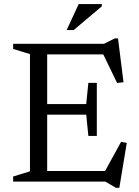

<svg xmlns="http://www.w3.org/2000/svg" viewBox="-20 -891 680 942"><path d="M455 -484.5V-354V-224H413.5L403 -328.5H159.5V-380.5H403L413.5 -484.5ZM586 -487.5 554.5 -484 479 -640 508.5 -624H159.5V-676H490L543 -702.5H559ZM486 -34.5 574 -195 602 -190 565.5 30.5H548.5L497 0H159.5V-52H510ZM44.5 0V-25L127 -50.5V-625.5L44.5 -651V-676H211.5V0ZM307 -743.5 366 -871H479.5V-860L341.5 -743.5Z"/></svg>

Font: Newsreader 16pt 16pt
Style: Regular
Weight: 400
Version: Version 1.003